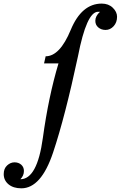

<svg xmlns="http://www.w3.org/2000/svg" viewBox="-161 -797 662 1053"><path d="M-43.9 235.8Q-87.9 235.8 -114.3 213.9Q-140.6 191.9 -140.6 157.7Q-140.6 127.4 -122.1 110.4Q-103.5 93.3 -81.5 93.3Q-59.1 93.3 -44.4 106.4Q-29.8 119.6 -29.8 140.6Q-29.8 166.5 -49.3 186Q43 186 74 -40.3Q105 -266.6 159.7 -449.2H80.6L89.4 -488.3Q167 -488.3 226.8 -632.8Q286.6 -777.3 397 -777.3Q434.1 -777.3 457.5 -754.6Q481 -731.9 481 -705.1Q481 -673.8 462.2 -653.3Q443.4 -632.8 418 -632.8Q394.5 -632.8 378.2 -646.5Q361.8 -660.2 361.8 -683.1Q361.8 -709.5 387.7 -732.4H376.5Q314 -732.4 266.6 -488.3Q195.8 -156.7 130.1 39.6Q64.5 235.8 -43.9 235.8Z"/></svg>

Font: Munson
Style: Italic
Weight: 400
Italic angle: -12°
Designer: Paul James MIller
Foundry: High-Logic / Made with FontCreator
Version: Version 2.10;May 5, 2019;FontCreator 11.5.0.2430 64-bit